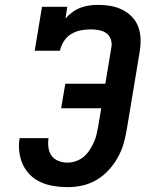

<svg xmlns="http://www.w3.org/2000/svg" viewBox="-20 -763 640 791"><path d="M258 8Q230 8 202 3.5Q174 -1 149 -12Q124 -23 105 -41.5Q86 -60 74.5 -84.5Q63 -109 59.5 -137.5Q56 -166 61 -194H180Q177 -175 179.5 -155.5Q182 -136 192.5 -121.5Q203 -107 221 -100Q239 -93 258 -93Q275 -93 292.5 -99Q310 -105 324.5 -117Q339 -129 349 -144.5Q359 -160 366.5 -176.5Q374 -193 378 -210Q382 -227 385 -245L397 -317H232L249 -418H414L439 -569Q442 -586 436 -602Q430 -618 417 -627Q404 -636 387 -639Q370 -642 354 -642Q333 -642 312.5 -638Q292 -634 273.5 -623Q255 -612 243 -593Q231 -574 227 -554H123L153 -735H257L250 -687Q263 -702 279 -713.5Q295 -725 312.5 -731.5Q330 -738 348.5 -740.5Q367 -743 385 -743Q411 -743 436 -738.5Q461 -734 483.5 -723Q506 -712 523 -694.5Q540 -677 549 -654Q558 -631 559 -605Q560 -579 556 -553L502 -228Q497 -198 488.5 -169Q480 -140 464 -112Q448 -84 426 -60.5Q404 -37 376.5 -21Q349 -5 318.5 1.5Q288 8 258 8Z"/></svg>

Font: Iosevka Curly Slab Extended
Style: Bold Italic
Weight: 700
Width: 7
Italic angle: -9°
Monospace: yes
Designer: Belleve Invis
Foundry: Belleve Invis
Version: Version 11.0.0; ttfautohint (v1.8.3)